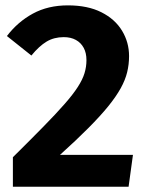

<svg xmlns="http://www.w3.org/2000/svg" viewBox="-20 -710 557 730"><path d="M238 -689.6Q313.7 -689.6 365.5 -663.4Q417.4 -637.2 444 -593.2Q470.7 -549.2 470.7 -496.6Q470.7 -465.2 463.5 -435.5Q456.3 -405.8 438.9 -374.4Q421.4 -342.9 391.7 -306.1Q361.9 -269.4 316.9 -224.1Q272 -178.8 208.1 -121.2H485.5L468.9 0H29V-112.2Q96.9 -179.4 145.2 -228.7Q193.6 -278 225.5 -314.5Q257.5 -350.9 275.7 -379.2Q294 -407.5 301.3 -431.7Q308.7 -455.9 308.7 -481.4Q308.7 -508.9 298.1 -528.3Q287.6 -547.7 268.4 -558.2Q249.2 -568.8 222.4 -568.8Q185.4 -568.8 157.2 -551.9Q129 -535 99.3 -498.9L6.3 -573Q47.3 -626.8 104.9 -658.2Q162.5 -689.6 238 -689.6Z"/></svg>

Font: Fira Sans Variable
Style: Regular
Weight: 400
Designer: Carrois Corporate & Edenspiekermann AG
Foundry: Carrois Corporate GbR & Edenspiekermann AG
Version: Version 4.202